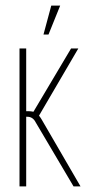

<svg xmlns="http://www.w3.org/2000/svg" viewBox="-20 -669 309 689"><path d="M108 -230Q98 -250 78 -250H74V0H50V-495H74V-270H82Q87 -270 91 -269.5Q95 -269 100 -268L235 -495H261L120 -254Q122 -251 124.5 -248Q127 -245 129 -241L269 0H244ZM136 -545 164 -649H196L154 -545Z"/></svg>

Font: Moniqa Thin Paragraph
Style: Regular
Weight: 100
Designer: Rajesh Rajput
Foundry: Rajesh Rajput
Version: Version 1.000